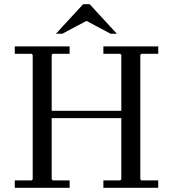

<svg xmlns="http://www.w3.org/2000/svg" viewBox="-20 -890 820 910"><path d="M470 0V-35H550L555 -40V-630L550 -635H470V-670H730V-635H650L645 -630V-40L650 -35H730V0ZM50 0V-35H130L135 -40V-630L130 -635H50V-670H310V-635H230L225 -630V-40L230 -35H310V0ZM205 -330V-365H575V-330ZM504 -730 390 -791 275 -730H245L374 -870H405L534 -730Z"/></svg>

Font: Brygada 1918
Style: Regular
Weight: 400
Designer: Mateusz Machalski | Borys Kosmynka | Przemek Hoffer
Foundry: NIEPODLEGLA 2018
Version: Version 3.006